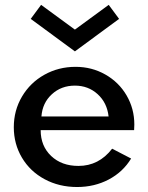

<svg xmlns="http://www.w3.org/2000/svg" viewBox="-20 -755 610 790"><path d="M36.8 -231.4Q36.8 -300.9 70.7 -358Q104.5 -415 162.7 -447.5Q220.9 -480 290.9 -480Q357.7 -480 413.4 -448.4Q469.1 -416.8 500.9 -362.3Q532.7 -307.7 532.7 -242.7Q532.7 -235.9 531.8 -219.5H147.3Q147.3 -154.1 190.5 -113.2Q233.6 -72.3 302.7 -72.3Q386.8 -72.3 441.4 -143.2L519.5 -102.7Q485.9 -47.3 427.3 -16.4Q368.6 14.5 297.3 14.5Q223.2 14.5 163.4 -17.7Q103.6 -50 70.2 -106.4Q36.8 -162.7 36.8 -231.4ZM288.2 -402.7Q231.8 -402.7 193.2 -367Q154.5 -331.4 150.5 -275.9H426.8Q420.5 -332.3 381.8 -367.5Q343.2 -402.7 288.2 -402.7ZM288.2 -543.6 106.4 -677.3 149.1 -735 288.2 -633.2 427.3 -735 470 -677.3Z"/></svg>

Font: Spartan MB SemBd
Style: Regular
Weight: 600
Designer: Matt Bailey, Mirko Velimirovic
Foundry: Matt Bailey
Version: Version 1.005